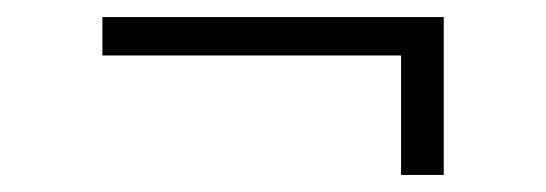

<svg xmlns="http://www.w3.org/2000/svg" viewBox="-20 -399 640 225"><path d="M450 -194H500V-379H100V-334H450Z"/></svg>

Font: JetBrains Mono Thin
Style: Regular
Weight: 100
Monospace: yes
Designer: Philipp Nurullin, Konstantin Bulenkov
Foundry: JetBrains
Version: Version 2.305